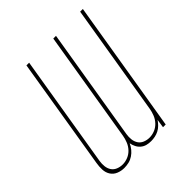

<svg xmlns="http://www.w3.org/2000/svg" viewBox="-203 -867 1006 1006"><g transform="rotate(-45 300.0 -363.5)"><path d="M139 8Q116 8 95.5 -0.5Q75 -9 63.5 -27Q52 -45 51 -68Q50 -91 54 -114L156 -735H176L73 -110Q70 -91 72 -72.5Q74 -54 83.5 -39.5Q93 -25 110 -18Q127 -11 146 -11Q166 -11 185.5 -19Q205 -27 219.5 -42.5Q234 -58 242 -78Q250 -98 253 -117L355 -735H375L272 -110Q269 -91 271 -72.5Q273 -54 282.5 -39.5Q292 -25 309 -18Q326 -11 345 -11Q365 -11 384.5 -19Q404 -27 418.5 -42.5Q433 -58 441 -78Q449 -98 452 -117L554 -735H574L453 0H433L440 -47Q431 -34 420 -23Q409 -12 395.5 -5Q382 2 367 5Q352 8 338 8Q321 8 306 4Q291 0 279 -10Q267 -20 260 -34Q253 -48 250 -64Q243 -48 231.5 -34Q220 -20 205 -10Q190 0 173 4Q156 8 139 8Z"/></g></svg>

Font: Iosevka Thin Extended Oblique
Style: Regular
Weight: 100
Width: 7
Italic angle: -9°
Monospace: yes
Designer: Belleve Invis
Foundry: Belleve Invis
Version: Version 32.5.0; ttfautohint (v1.8.4)